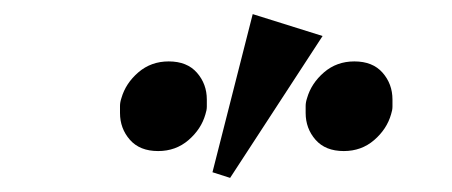

<svg xmlns="http://www.w3.org/2000/svg" viewBox="-20 -823 640 272"><path d="M219 -736Q245 -736 259 -720Q273 -704 273 -682Q273 -677 273 -672Q273 -667 271 -661Q265 -640 247 -624.5Q229 -609 204 -609Q178 -609 164 -625Q150 -641 150 -663Q150 -668 150 -673Q150 -678 152 -684Q158 -705 176 -720.5Q194 -736 219 -736ZM482 -736Q508 -736 522 -720Q536 -704 536 -682Q536 -677 536 -672Q536 -667 534 -661Q528 -640 510 -624.5Q492 -609 467 -609Q441 -609 427 -625Q413 -641 413 -663Q413 -668 413 -673Q413 -678 415 -684Q421 -705 439 -720.5Q457 -736 482 -736ZM338 -803 437 -772 306 -571 281 -579Z"/></svg>

Font: IBM Plex Serif SmBld
Style: Italic
Weight: 600
Italic angle: -14°
Designer: Mike Abbink, Paul van der Laan, Pieter van Rosmalen
Foundry: Bold Monday
Version: Version 3.001